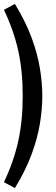

<svg xmlns="http://www.w3.org/2000/svg" viewBox="-20 -770 286 980"><path d="M56 190 0 160Q50 55 73 -49Q96 -153 96 -280Q96 -408 73 -511.5Q50 -615 0 -720L56 -750Q111 -660 141.5 -577Q172 -494 184 -419.5Q196 -345 196 -280Q196 -215 184 -140.5Q172 -66 141.5 17Q111 100 56 190Z"/></svg>

Font: Cuprum
Style: Regular
Weight: 400
Designer: Jovanny Lemonad
Foundry: Jovanny Lemonad
Version: Version 3.000